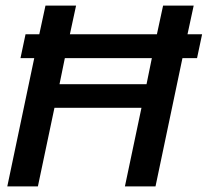

<svg xmlns="http://www.w3.org/2000/svg" viewBox="-20 -664 740 684"><path d="M6 0 102 -457H53L71 -542H120L142 -644H251L229 -542H539L561 -644H670L648 -542H700L682 -457H630L534 0H425L484 -280H174L115 0ZM192 -364H502L521 -457H211Z"/></svg>

Font: Kanit
Style: Italic
Weight: 400
Italic angle: -12°
Designer: Katatrad Team
Foundry: CadsonDemak
Version: Version 2.000; ttfautohint (v1.8.3)